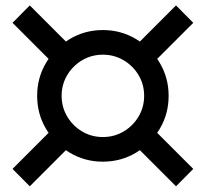

<svg xmlns="http://www.w3.org/2000/svg" viewBox="-20 -834 740 690"><path d="M349.5 -253Q285 -253 231.2 -285Q177.5 -317 145.5 -370.8Q113.5 -424.5 113.5 -489.5Q113.5 -554.5 145.5 -608.2Q177.5 -662 231.2 -694Q285 -726 349.5 -726Q414.5 -726 468.2 -694Q522 -662 554 -608.2Q586 -554.5 586 -489.5Q586 -424.5 554 -370.8Q522 -317 468.2 -285Q414.5 -253 349.5 -253ZM87 -164.5 25 -227 177 -379 239 -316.5ZM349.5 -341.5Q390.5 -341.5 424.2 -361.5Q458 -381.5 478 -415.2Q498 -449 498 -489.5Q498 -530.5 478 -564Q458 -597.5 424.2 -617.5Q390.5 -637.5 349.5 -637.5Q309 -637.5 275.2 -617.5Q241.5 -597.5 221.5 -564Q201.5 -530.5 201.5 -489.5Q201.5 -449 221.5 -415.2Q241.5 -381.5 275.2 -361.5Q309 -341.5 349.5 -341.5ZM177 -600 25 -752 87 -814.5 239 -662.5ZM612.5 -164.5 460.5 -316.5 522.5 -379 674.5 -227ZM522.5 -600 460.5 -662.5 612.5 -814.5 674.5 -752Z"/></svg>

Font: Edu AU VIC WA NT Pre
Style: Bold
Weight: 700
Designer: Tina and Corey Anderson, Eben Sorkin, Mirko Velimirovic
Foundry: Google for Education
Version: Version 1.001